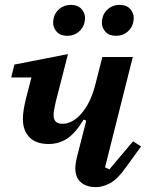

<svg xmlns="http://www.w3.org/2000/svg" viewBox="-20 -756 605 788"><path d="M374 12Q351 12 334.5 5.5Q318 -1 308 -11.5Q298 -22 293.5 -35.5Q289 -49 289 -63Q289 -75 291.5 -90Q294 -105 297 -116L334 -261L323 -265Q290 -210 256 -187.5Q222 -165 180 -165Q127 -165 100.5 -193Q74 -221 74 -267Q74 -285 77 -304.5Q80 -324 86 -349L109 -438H26L39 -491L259 -534L209 -339Q204 -317 202 -305Q200 -293 200 -283Q200 -248 236 -248Q278 -248 315 -291Q352 -334 371 -408L400 -522H525L411 -69L429 -61L526 -176L559 -155L498 -71Q463 -21 432.5 -4.5Q402 12 374 12ZM256 -609Q228 -609 213 -625.5Q198 -642 198 -663Q198 -672 201 -684Q206 -705 225 -720.5Q244 -736 271 -736Q299 -736 314 -719.5Q329 -703 329 -682Q329 -673 326 -661Q321 -640 302 -624.5Q283 -609 256 -609ZM456 -609Q428 -609 413 -625.5Q398 -642 398 -663Q398 -672 401 -684Q406 -705 425 -720.5Q444 -736 471 -736Q499 -736 514 -719.5Q529 -703 529 -682Q529 -673 526 -661Q521 -640 502 -624.5Q483 -609 456 -609Z"/></svg>

Font: IBM Plex Serif SmBld
Style: Italic
Weight: 600
Italic angle: -14°
Designer: Mike Abbink, Paul van der Laan, Pieter van Rosmalen
Foundry: Bold Monday
Version: Version 3.001